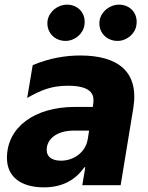

<svg xmlns="http://www.w3.org/2000/svg" viewBox="-20 -789 629 818"><path d="M259.2 -614.7C298.3 -614.7 334.2 -644.5 339.5 -681.8C347.7 -729.8 314.6 -769.2 265.3 -769.2C225.9 -769.2 189.6 -740.1 182.9 -702.4C175.4 -654.8 209.9 -614.7 259.2 -614.7ZM480.8 -614.7C519.9 -614.7 555.8 -644.5 561.1 -681.8C569.2 -729.8 536.2 -769.2 486.9 -769.2C447.4 -769.2 411.2 -740.1 404.5 -702.4C396.7 -654.5 431.5 -614.7 480.8 -614.7ZM166.9 9.2C241.5 9.2 299 -18.8 339.1 -76H343.4L330.6 0H494L547.9 -328.1C573.5 -485.8 480.5 -552.6 321.7 -552.6C259.2 -552.6 190.7 -541.5 119.3 -511.4L95.9 -371.8C153.1 -403.8 196.4 -423.7 269.9 -423.7C380.3 -423.7 380.7 -377.1 377.5 -348.7L375.4 -333.5H299.7C126.1 -333.5 9.6 -246.4 9.6 -116.1C9.6 -33 72.8 9.2 166.9 9.2ZM239.7 -104.4C203.1 -104.4 178.3 -120 179 -150.6C178.3 -193.2 218 -232.6 294.7 -232.6H359.7L353.7 -195.3C344.5 -139.9 294 -104.4 239.7 -104.4Z"/></svg>

Font: TID UI Extra Bold
Style: Italic
Weight: 800
Italic angle: -9.39999°
Designer: The TID Project Authors
Foundry: Bakken & Bæck
Version: Version 1.001;hotconv 1.0.109;makeotfexe 2.5.65596